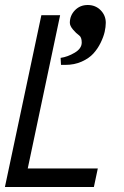

<svg xmlns="http://www.w3.org/2000/svg" viewBox="-22 -744 493 764"><path d="M220.7 -485.8 219.2 -513.7Q247.1 -517.6 275.1 -534.2Q303.2 -550.8 303.2 -574.7Q303.2 -596.2 292.5 -603.5Q281.2 -611.3 268.6 -626.2Q255.9 -641.1 255.9 -653.3Q255.9 -682.1 276.1 -703.1Q296.4 -724.1 327.1 -724.1Q357.9 -724.1 378.4 -703.4Q398.9 -682.6 398.9 -653.3Q398.9 -637.2 394.5 -617.4Q390.1 -597.7 378.4 -573.7Q366.7 -549.8 349.4 -530.8Q332 -511.7 303 -498.8Q273.9 -485.8 237.8 -485.8ZM351.6 0H-2.4L142.6 -683.6H217.3L88.4 -73.7H367.2Z"/></svg>

Font: Anka/Coder Narrow
Style: Italic
Weight: 400
Width: 3
Italic angle: -12°
Monospace: yes
Version: Version 001.100